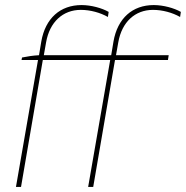

<svg xmlns="http://www.w3.org/2000/svg" viewBox="-20 -738 734 758"><path d="M67 -511 65 -501H130L43 0H63L149 -501H415L328 0H348L434 -501H643L646 -520H438L447 -571C461 -651 513 -699 584 -699C622 -699 661 -688 691 -671L694 -691C668 -706 625 -718 587 -718C503 -718 444 -666 428 -574L419 -520H153L162 -571C176 -651 228 -699 299 -699C337 -699 376 -688 406 -671L409 -691C383 -706 340 -718 302 -718C218 -718 159 -666 143 -574L134 -520C112 -519 86 -515 67 -511Z"/></svg>

Font: Fixel Display Thin
Style: Italic
Weight: 100
Italic angle: -10°
Designer: AlfaBravo + MacPaw
Foundry: Kyrylo Tkachov, Marchela Mozhyna, Serhii Makarenko, Maria Weinstein, Zakhar Kryvoshyya
Version: Version 1.210;Glyphs 3.2 (3217)